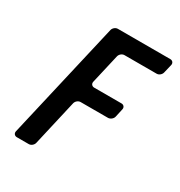

<svg xmlns="http://www.w3.org/2000/svg" viewBox="-160 -777 830 887"><g transform="rotate(30 255.0 -333.5)"><path d="M58 0H122C134 0 146 -10 149 -22L205 -266C208 -278 220 -288 232 -288H378C390 -288 403 -298 406 -310L416 -355C419 -367 411 -377 399 -377H253C241 -377 233 -387 236 -399L272 -555C275 -567 287 -577 299 -577H471C483 -577 495 -587 498 -599L509 -645C512 -657 504 -667 492 -667H212C200 -667 188 -657 185 -645L41 -22C38 -10 46 0 58 0Z"/></g></svg>

Font: DIN Rundschrift
Style: MittelKursiv
Weight: 400
Version: Version 1.027